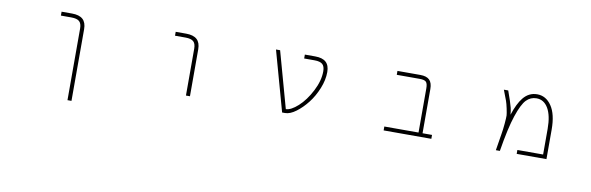

<svg xmlns="http://www.w3.org/2000/svg" viewBox="-51 -987 5101 1657"><g transform="rotate(10 2500.0 -158.0)"><path d="M476.6 -490.2H384.8V-524.4H476.6Q540 -524.4 571.3 -496.1Q602.5 -467.8 602.5 -409.2V218.8H567.4V-409.2Q567.4 -453.1 546.4 -471.7Q525.4 -490.2 476.6 -490.2Z M1476.6 -490.2H1384.8V-524.4H1476.6Q1540 -524.4 1571.3 -496.1Q1602.5 -467.8 1602.5 -409.2V2H1567.4V-409.2Q1567.4 -453.1 1546.4 -471.7Q1525.4 -490.2 1476.6 -490.2Z M2607.4 -524.4Q2670.9 -524.4 2702.1 -496.1Q2733.4 -467.8 2733.4 -409.2Q2733.4 -339.8 2703.1 -265.1Q2672.9 -190.4 2627.9 -132.8Q2583 -75.2 2531.2 -36.6Q2479.5 2 2435.5 2H2410.2L2263.7 -524.4H2299.8L2436.5 -32.2Q2481.4 -33.2 2542 -87.9Q2603.5 -143.6 2650.9 -235.4Q2698.2 -327.1 2698.2 -409.2Q2698.2 -453.1 2677.2 -471.7Q2656.2 -490.2 2607.4 -490.2H2516.6V-524.4Z M3599.6 -418.9Q3599.6 -460.9 3585.4 -475.6Q3571.3 -490.2 3528.3 -490.2H3328.1V-524.4H3528.3Q3584 -524.4 3609.4 -499Q3634.8 -473.6 3634.8 -418.9V-32.2H3717.8V2H3299.8V-32.2H3599.6Z M4354.5 -321.3Q4387.7 -422.9 4429.7 -474.6Q4478.5 -535.2 4551.8 -535.2Q4628.9 -535.2 4677.7 -463.4Q4726.6 -391.6 4726.6 -256.8V2H4465.8V-32.2H4691.4V-256.8Q4691.4 -373 4654.3 -436.5Q4617.2 -500 4551.8 -500Q4500 -500 4462.9 -461.9Q4425.8 -423.8 4388.7 -313.5Q4351.6 -203.1 4318.4 2H4283.2Q4299.8 -103.5 4306.6 -142.6Q4313.5 -181.6 4318.4 -237.3Q4323.2 -293 4322.3 -309.6Q4321.3 -326.2 4312.5 -368.2Q4303.7 -410.2 4295.4 -433.1Q4287.1 -456.1 4260.7 -524.4H4298.8Q4334 -427.7 4345.7 -380.9Q4352.5 -352.5 4354.5 -321.3Z"/></g></svg>

Font: GenEi Gothic M ExtraLight
Style: Regular
Weight: 200
Designer: o_tamon (Modified); [Source Han Sans]
Ryoko NISHIZUKA  (kana & ideographs); Paul D. Hunt (Latin, Greek & Cyrillic); Wenl
Version: Version 1.1a;Original Version 1.004